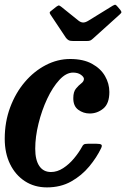

<svg xmlns="http://www.w3.org/2000/svg" viewBox="-23 -781 534 812"><path d="M439.5 -392Q439.5 -343 414 -322Q388.5 -301 356.5 -301Q329.5 -301 308 -316.8Q286.5 -332.5 287 -366.5Q287 -392.5 298.2 -406.2Q309.5 -420 320.5 -428.2Q331.5 -436.5 332 -447Q332 -455.5 319.2 -464.8Q306.5 -474 286 -474Q256.5 -474 228 -443Q199.5 -412 176.5 -363Q153.5 -314 139.8 -258Q126 -202 126 -152Q126 -104.5 143.2 -79Q160.5 -53.5 192.5 -53.5Q219 -53.5 244 -69.8Q269 -86 289.5 -110.5Q310 -135 323.5 -159.5Q327 -167 331.5 -170Q336 -173 348.5 -173H385.5Q400.5 -173 405.2 -169.5Q410 -166 405 -155Q386 -115 354.2 -76.8Q322.5 -38.5 278 -13.5Q233.5 11.5 175.5 11.5Q122.5 11.5 82.2 -14.8Q42 -41 19.5 -87.2Q-3 -133.5 -3 -194Q-3 -265.5 20 -327Q43 -388.5 82 -434.2Q121 -480 170.8 -505.8Q220.5 -531.5 273.5 -531.5Q329.5 -531.5 366.2 -511.2Q403 -491 421.2 -459.2Q439.5 -427.5 439.5 -392ZM256 -621 191 -718.5Q187 -724 187.2 -727.8Q187.5 -731.5 195 -736.5L215 -752.5Q223.5 -758.5 226.8 -757.8Q230 -757 236.5 -752L308 -694.5Q318.5 -686 328.5 -685.8Q338.5 -685.5 352.5 -694.5L454 -757Q462.5 -762 465.8 -760.5Q469 -759 474 -753L485.5 -739.5Q490.5 -733 490.5 -729.5Q490.5 -726 483 -719.5L371 -618.5Q364.5 -612.5 359.5 -610Q354.5 -607.5 343 -607.5H287.5Q273.5 -607.5 267.2 -611Q261 -614.5 256 -621Z"/></svg>

Font: Besley* Narrow Semi
Style: Italic
Weight: 600
Width: 4
Italic angle: -13°
Designer: Owen Earl
Foundry: indestructible type*
Version: Version 3.000; ttfautohint (v1.8.3)